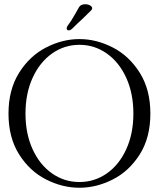

<svg xmlns="http://www.w3.org/2000/svg" viewBox="-20 -884 748 904"><path d="M20 -349Q20 -462 70 -541.5Q120 -621 197 -660.5Q274 -700 354 -700Q434 -700 511 -660.5Q588 -621 638 -541.5Q688 -462 688 -349Q688 -236 638 -157Q588 -78 511 -39Q434 0 354 0Q274 0 197 -39Q120 -78 70 -157Q20 -236 20 -349ZM608 -349Q608 -444 574.5 -517.5Q541 -591 483 -632Q425 -673 354 -673Q283 -673 225 -632Q167 -591 133.5 -517.5Q100 -444 100 -349Q100 -255 133.5 -181.5Q167 -108 225 -67.5Q283 -27 354 -27Q425 -27 483 -67.5Q541 -108 574.5 -181.5Q608 -255 608 -349ZM294 -751Q294 -757 298 -762Q315 -784 335 -820L352 -850Q360 -864 381 -864Q394 -864 404 -858.5Q414 -853 414 -845Q414 -840 409 -835L365 -792Q350 -779 322 -751Q312 -741 304 -741Q294 -741 294 -751Z"/></svg>

Font: Hina Mincho
Style: Regular
Weight: 400
Designer: satsuyako
Foundry: satsuyako
Version: Version 1.100